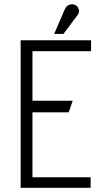

<svg xmlns="http://www.w3.org/2000/svg" viewBox="-20 -891 505 911"><path d="M410 0V-50H134V-358H306L325 -413H134V-648H412V-700H78V0ZM281 -730 350 -822C360 -836 355 -862 333 -869C316 -874 297 -868 288 -848L237 -730Z"/></svg>

Font: Advent Pro
Style: Regular
Weight: 400
Designer: Andreas Kalpakidis
Foundry: Andreas Kalpakidis
Version: Version 2.002 2008